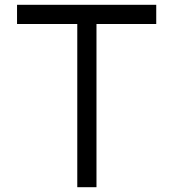

<svg xmlns="http://www.w3.org/2000/svg" viewBox="-20 -760 722 800"><path d="M382 -740H302H91H51V-660H91H302V-20V20H382V-20V-660H591H631V-740H591Z"/></svg>

Font: Nordica Advanced
Style: Regular
Weight: 300
Version: Version 1.07